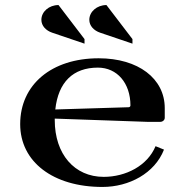

<svg xmlns="http://www.w3.org/2000/svg" viewBox="-20 -736 735 761"><path d="M144 -657.4C144 -633.8 162 -614.8 187 -606.4L315 -563V-581L211.9 -716C174.4 -716 144 -689.8 144 -657.4ZM334 -657.4C334 -633.8 352 -614.8 377 -606.4L505 -563V-581L401.9 -716C364.4 -716 334 -689.8 334 -657.4ZM60 -244C60 -94.6 190.4 5 386 5C491.8 5 593.2 -49.1 630 -143L596.5 -156.6C564.6 -79.1 478.7 -35 391 -35C275.1 -35 197 -125 197 -260V-265.9L565 -253H615C624.9 -253 633 -260.2 633 -269V-307.5C633 -424.5 528.2 -505 371 -505C184.4 -505 60 -400.6 60 -244ZM199.2 -302.1C210.9 -410.2 269.4 -468 368 -468C444.2 -468 497 -406.5 497 -318C497 -314.2 493.9 -311.1 490 -311Z"/></svg>

Font: Prida01
Style: Black
Weight: 900
Designer: gluk
Foundry: gluk
Version: Version 00.072